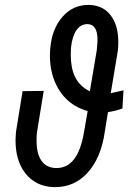

<svg xmlns="http://www.w3.org/2000/svg" viewBox="-20 -742 537 772"><path d="M265.1 -543Q264.6 -531.7 264.6 -521.5Q264.6 -470.2 280.3 -436Q299.3 -395 341.3 -375L369.1 -540L371.6 -569.8Q372.1 -576.2 372.1 -581.5Q372.1 -644 332.5 -645Q331.5 -645 330.6 -645Q304.2 -644.5 287.6 -621.1Q270.5 -596.7 265.6 -551.3ZM472.2 -305.7Q447.8 -296.4 414.1 -291L401.4 -212.4Q386.7 -107.4 332 -47.4Q279.8 10.3 202.1 10.3Q199.2 10.3 195.8 10.3Q122.1 7.8 80.6 -46.9Q42.5 -97.2 42.5 -177.2Q42.5 -184.6 43 -192.4L44.4 -212.4L70.8 -375.5L155.8 -376.5L128.9 -211.9Q127 -196.8 127 -179.7Q127 -172.9 127.4 -165.5Q128.4 -121.1 147.5 -94.7Q166.5 -68.4 202.1 -66.4Q204.6 -66.4 207.5 -66.4Q293.5 -66.4 317.4 -209L332.5 -295.4Q254.4 -317.4 214.8 -384.8Q180.7 -442.4 180.7 -519Q180.7 -531.2 181.6 -543.9L182.6 -551.8Q189.5 -627.4 232.4 -675.8Q273.9 -722.2 335.4 -722.2Q337.9 -722.2 340.3 -722.2Q401.4 -719.7 431.6 -670.9Q456.1 -631.8 455.6 -571.8Q455.6 -556.6 454.1 -539.6L425.3 -367.2L476.6 -378.9Z"/></svg>

Font: MAUL Condensed Italic
Style: Condenced Regular Italic
Weight: 400
Italic angle: -12°
Designer: MAUL
Version: Version 1.0; 2020; ttfautohint (v1.8.3)